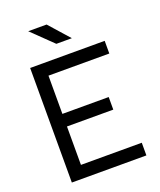

<svg xmlns="http://www.w3.org/2000/svg" viewBox="-161 -993 908 1092"><g transform="rotate(-20 293.0 -447.0)"><path d="M82 0H533.2V-76.7H165V-309.1H445.3V-385.3H165V-616.7H533.2V-693.4H82ZM269 -771.5H362.8L254.4 -893.6H143.1Z"/></g></svg>

Font: Cascadia Mono PL SemiLight
Style: Regular
Weight: 350
Monospace: yes
Designer: Aaron Bell
Foundry: Saja Typeworks
Version: Version 2404.023